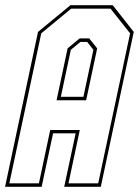

<svg xmlns="http://www.w3.org/2000/svg" viewBox="-44 -720 536 740"><path d="M-24.5 0 102.5 -597 227.5 -700H390.5L471.5 -597L344.5 0H203.5L247.5 -206H160.5L116.5 0ZM-8 -13.5H106L149.5 -219H263.5L220 -13.5H334.5L457.5 -591.5L382 -686.5H230L115 -591.5ZM174 -333.5 216.5 -533.5 263 -572H300L330.5 -533.5L288 -333.5ZM190.5 -347H277.5L316 -528L292 -558.5H266L229 -528Z"/></svg>

Font: Tourney Condensed Thin
Style: Italic
Weight: 100
Width: 3
Italic angle: -12°
Designer: Tyler Finck
Foundry: Etcetera Type Co
Version: Version 1.010; ttfautohint (v1.8.3)